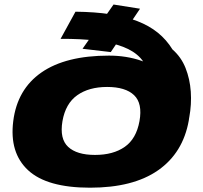

<svg xmlns="http://www.w3.org/2000/svg" viewBox="-20 -846 921 870"><path d="M388 4.5Q583.5 4.5 696.5 -74.5Q809.5 -153.5 835.5 -300.5Q854.5 -408.5 743.2 -501.2Q632 -594 473.5 -594Q278 -594 168 -517.8Q58 -441.5 40 -297Q22 -154 107.2 -74.8Q192.5 4.5 388 4.5ZM410.5 -144Q328 -144 288.8 -180.5Q249.5 -217 263 -297Q277 -377 330 -414.5Q383 -452 465.5 -452Q548.5 -452 587.5 -414.8Q626.5 -377.5 612 -297Q597.5 -217 545.2 -180.5Q493 -144 410.5 -144ZM837.5 -313.5Q848.5 -373.5 844.5 -430.8Q840.5 -488 820.8 -537.8Q801 -587.5 761.5 -622Q734.5 -666 695.2 -697.8Q656 -729.5 602.5 -750.2Q549 -771 479.8 -781.5Q410.5 -792 322 -793L254.5 -670Q346.5 -670.5 417 -661.8Q487.5 -653 537.2 -634Q587 -615 616 -583.5Q645 -552 653.8 -504.8Q662.5 -457.5 650 -393.5ZM482 -610 614.5 -806.5 494.5 -825.5 354 -625Z"/></svg>

Font: Anybody Expanded ExtraBold
Style: Italic
Weight: 800
Width: 7
Italic angle: -10°
Version: Version 1.113;gftools[0.9.25]